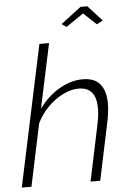

<svg xmlns="http://www.w3.org/2000/svg" viewBox="-60 -946 672 990"><g transform="rotate(-5 276.0 -451.0)"><path d="M290 -822 395 -902H430L503 -822L471 -805L405 -867L314 -805ZM167 -730H217L146 -396Q189 -457 250 -493Q311 -529 373 -529Q435 -529 463.5 -493.5Q492 -458 492 -394Q492 -350 481 -299L418 0H368L429 -290Q434 -314 436.5 -334.5Q439 -355 439 -373Q439 -483 348 -483Q309 -483 266.5 -462Q224 -441 188 -404.5Q152 -368 130 -322L62 0H12Z"/></g></svg>

Font: Raleway Light
Style: Italic
Weight: 300
Italic angle: -12°
Designer: Matt McInerney, Pablo Impallari, Rodrigo Fuenzalida
Foundry: Matt McInerney, Pablo Impallari, Rodrigo Fuenzalida
Version: Version 4.026